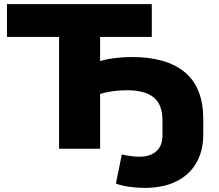

<svg xmlns="http://www.w3.org/2000/svg" viewBox="-20 -725 1069 936"><path d="M686 191Q647 191 609.5 185.5Q572 180 545 170L574 28Q595 33 617.5 36Q640 39 660 39Q712 39 742 12.5Q772 -14 772 -66V-138Q772 -216 729 -250.5Q686 -285 599 -285Q578 -285 555 -283Q532 -281 509.5 -277Q487 -273 468 -267V0H268V-545H14V-705H720V-545H468V-427Q485 -433 510.5 -437.5Q536 -442 566 -444.5Q596 -447 624 -447Q793 -447 882 -372Q971 -297 971 -144V-71Q971 12 936 71Q901 130 837 160.5Q773 191 686 191Z"/></svg>

Font: Nunito Sans 10pt SemiExpanded Black
Style: Regular
Weight: 900
Width: 6
Designer: Vernon Adams
Foundry: Vernon Adams
Version: Version 3.101;gftools[0.9.27]